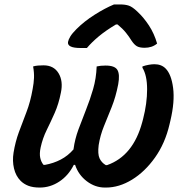

<svg xmlns="http://www.w3.org/2000/svg" viewBox="-20 -835 840 864"><path d="M129 -536Q139 -539 151 -540Q163 -541 176 -541Q222 -541 243.5 -505.5Q265 -470 254 -418Q244 -367 226 -326.5Q208 -286 190 -249.5Q172 -213 163 -172Q157 -144 161 -125Q165 -106 176 -93H182Q221 -100 253.5 -117Q286 -134 311 -163V-165Q317 -209 333 -252.5Q349 -296 367 -341Q385 -386 399 -434Q413 -482 415 -536Q432 -540 455 -540Q497 -540 508.5 -520Q520 -500 512 -456Q501 -399 482.5 -353Q464 -307 447.5 -266.5Q431 -226 424 -182Q419 -142 428 -122.5Q437 -103 456 -92H462Q579 -133 620 -285L624 -300Q642 -370 642 -433Q642 -496 621 -530V-536Q635 -541 649.5 -543.5Q664 -546 675 -546Q706 -546 725 -527Q751 -501 759 -439.5Q767 -378 747 -293L743 -276Q723 -190 677.5 -126Q632 -62 574 -26.5Q516 9 457 9H452Q408 9 370.5 -19.5Q333 -48 318 -93H312Q288 -45 247 -18Q206 9 159 9Q128 9 107.5 1Q87 -7 73 -21Q51 -43 43 -77Q35 -111 41 -148Q49 -197 65 -240.5Q81 -284 99 -330.5Q117 -377 127 -435Q132 -461 133 -484.5Q134 -508 129 -536ZM493 -815H521Q544 -815 560 -809.5Q576 -804 598 -783Q627 -756 650.5 -720Q674 -684 687 -639Q675 -629 661 -624.5Q647 -620 631 -620Q608 -620 596 -627Q584 -634 572 -652Q561 -670 546.5 -688Q532 -706 509 -725H502Q455 -697 423.5 -670.5Q392 -644 371 -619H343Q282 -619 286 -646Q288 -657 296.5 -671Q305 -685 324 -704Q359 -739 405.5 -768.5Q452 -798 493 -815Z"/></svg>

Font: Recursive Sn Csl St SmB
Style: Italic
Weight: 600
Italic angle: -15°
Version: Version 1.079;hotconv 1.0.112;makeotfexe 2.5.65598; ttfautoh